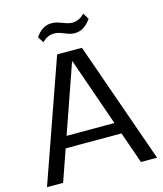

<svg xmlns="http://www.w3.org/2000/svg" viewBox="-128 -976 908 1070"><g transform="rotate(-15 326.5 -441.0)"><path d="M255 -700H398L644 0H551L328 -640H325L102 0H9ZM147 -248H505V-182H147ZM177 -820Q197 -849 219.5 -862.5Q242 -876 268 -876Q290 -876 309 -869.5Q328 -863 346.5 -856Q365 -849 384 -849Q402 -849 419.5 -856.5Q437 -864 454 -882L476 -847Q456 -818 433 -803.5Q410 -789 383 -789Q361 -789 342 -796.5Q323 -804 305 -810.5Q287 -817 267 -817Q249 -817 232 -809.5Q215 -802 199 -785Z"/></g></svg>

Font: Pathway Extreme 72pt Medium
Style: Regular
Weight: 500
Designer: Eduardo Rodriguez Tunni
Foundry: Eduardo Rodriguez Tunni
Version: Version 1.001;gftools[0.9.26]